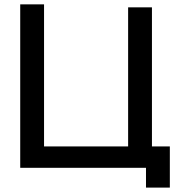

<svg xmlns="http://www.w3.org/2000/svg" viewBox="-20 -770 810 881"><path d="M677.2 -98.1H759.3V90.8H649.9V0H72.8V-750H182.1V-98.1H567.9V-736.3H677.2Z"/></svg>

Font: Manrope3 Semibold
Style: Regular
Weight: 600
Width: 4
Designer: Mikhail Sharanda
Foundry: Mikhail Sharanda
Version: Version 3.000;PS 003.000;hotconv 1.0.88;makeotf.lib2.5.64775